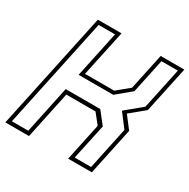

<svg xmlns="http://www.w3.org/2000/svg" viewBox="-170 -847 981 994"><g transform="rotate(30 321.0 -350.0)"><path d="M-12 0 137 -700H278.5L219.5 -424H394L466.5 -483.5L512.5 -700H654L595 -424L510 -354L565 -282.5L505 0H363.5L411 -223.5L364 -282.5H189.5L129.5 0ZM14.5 -22H112.5L172.5 -305.5H379L435.5 -234L390 -22H488L541.5 -274.5L480.5 -354.5L575.5 -433L627.5 -678.5H529.5L486 -474L400.5 -403H193.5L252 -678.5H154Z"/></g></svg>

Font: Tourney ExtraLight
Style: Italic
Weight: 250
Italic angle: -12°
Version: Version 1.015